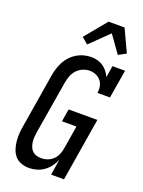

<svg xmlns="http://www.w3.org/2000/svg" viewBox="-179 -1058 858 1148"><g transform="rotate(20 250.0 -484.5)"><path d="M156 8Q130 8 106.5 -0.5Q83 -9 67.5 -26.5Q52 -44 44 -67.5Q36 -91 33.5 -115.5Q31 -140 32.5 -165.5Q34 -191 39 -217L95 -559Q99 -582 106 -604.5Q113 -627 124 -648Q135 -669 152.5 -687.5Q170 -706 191 -718.5Q212 -731 235 -737Q258 -743 281 -743Q302 -743 322 -737.5Q342 -732 358 -721Q374 -710 386.5 -694Q399 -678 406 -660L418 -735H498L468 -554H388Q392 -575 388 -595.5Q384 -616 372 -631Q360 -646 341 -654.5Q322 -663 301 -663Q279 -663 257.5 -654Q236 -645 220 -628Q204 -611 196 -589.5Q188 -568 184 -546L127 -204Q125 -188 124 -172.5Q123 -157 125.5 -142Q128 -127 133.5 -113.5Q139 -100 150 -90Q161 -80 175.5 -76Q190 -72 206 -72Q226 -72 246 -79.5Q266 -87 281 -102Q296 -117 304 -136.5Q312 -156 315 -176L339 -322H247L260 -402H443L377 0H295L311 -101Q302 -78 286.5 -57Q271 -36 250 -21Q229 -6 204.5 1Q180 8 156 8ZM231 -805 191 -839 305 -977H407L473 -835L425 -809L347 -918Z"/></g></svg>

Font: Iosevka Curly Slab Medium
Style: Italic
Weight: 500
Italic angle: -9°
Monospace: yes
Designer: Belleve Invis
Foundry: Belleve Invis
Version: Version 22.1.2; ttfautohint (v1.8.4)